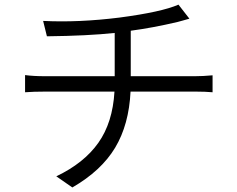

<svg xmlns="http://www.w3.org/2000/svg" viewBox="-20 -783 1040 841"><path d="M552.7 -449.2H834Q868.2 -449.2 911.1 -453.1V-378.9Q878.9 -381.8 835.9 -381.8H551.8Q544.9 -237.3 484.4 -136.2Q423.8 -35.2 296.9 38.1L226.6 -10.7Q347.7 -68.4 410.6 -157.2Q473.6 -246.1 481.4 -381.8H178.7Q127 -381.8 89.8 -378.9V-454.1Q127 -449.2 176.8 -449.2H482.4V-638.7Q364.3 -626 185.5 -624L168.9 -691.4Q324.2 -683.6 503.9 -706.1Q688.5 -730.5 761.7 -762.7L809.6 -701.2Q798.8 -698.2 780.3 -692.9Q761.7 -687.5 756.8 -686.5Q648.4 -661.1 552.7 -648.4Z"/></svg>

Font: Gen Shin Gothic Monospace Normal
Style: Regular
Weight: 350
Designer: [Source Han Sans]
Ryoko NISHIZUKA  (kana & ideographs); Paul D. Hunt (Latin, Greek & Cyrillic); Wenlong ZHANG  (bopomofo
Version: Version 1.002.20150607